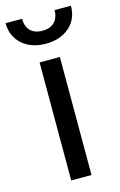

<svg xmlns="http://www.w3.org/2000/svg" viewBox="-136 -780 520 830"><g transform="rotate(-15 124.0 -365.0)"><path d="M196.8 -730C196.8 -683.6 169.4 -657.2 124 -657.2C76.7 -657.2 51.3 -684.6 51.3 -730H-22.5C-22.5 -690.9 -8.8 -659.2 18.1 -635.3C44.9 -611.3 80.6 -599.1 124 -599.1C167.5 -599.1 203.1 -611.3 230 -635.3C256.8 -659.2 270 -690.4 270 -730ZM166.5 -528.3H75.7V0H166.5Z"/></g></svg>

Font: Roboto
Style: Regular
Weight: 400
Designer: Google
Version: Version 2.137; 2017